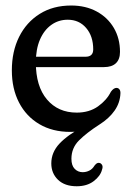

<svg xmlns="http://www.w3.org/2000/svg" viewBox="-20 -464 475 689"><path d="M85.2 -223.2V-260.4H287Q314.5 -260.4 314.5 -286.7Q314.5 -334.2 289.1 -363.7Q263.8 -393.2 223 -393.2Q189.8 -393.2 163.9 -374.5Q138 -355.9 123.3 -321.7Q108.6 -287.4 108.6 -239.9Q108.6 -154.1 148.6 -107Q188.6 -59.9 255.4 -59.9Q300.4 -59.9 331.8 -82.3Q363.1 -104.7 377.9 -134.7Q388 -148.8 398.2 -148.6Q404.7 -148.4 408.6 -143.3Q412.5 -138.2 412.2 -129.4Q411 -95.4 391.3 -67.2Q371.6 -39 337.2 -17.3Q290.3 12.9 263.3 40.1Q236.3 67.3 236.3 105.8Q236.3 130 248 141.9Q259.7 153.9 276.7 153.9Q289.1 153.9 300.4 148.3Q311.7 142.8 319.1 130.3Q323.8 124.4 327.7 122Q331.5 119.6 337.2 120.7Q342.7 121.9 346.4 128.1Q350 134.4 345.9 145.6Q340.2 167.8 316.2 186.1Q292.2 204.4 255.2 204.4Q212.4 204.4 188.2 181.2Q164.1 157.9 164.1 122.4Q164.1 82.7 193.5 51.3Q222.8 20 282.6 -12L258.7 7.9Q248.4 8.8 242.4 9Q236.4 9.3 231.8 9.3Q168.3 9.3 121.2 -18.5Q74.1 -46.2 48.3 -96Q22.5 -145.7 22.5 -211.5Q22.5 -279.3 48.6 -331.8Q74.7 -384.2 122.6 -414.2Q170.4 -444.2 235.4 -444.2Q287.3 -444.2 326.9 -422.8Q366.4 -401.4 388.5 -363.8Q410.6 -326.1 410.6 -277.8Q410.6 -251 395.9 -237.1Q381.2 -223.2 353.3 -223.2Z"/></svg>

Font: Fraunces 144pt S100 Black
Style: Regular
Weight: 900
Version: Version 1.000